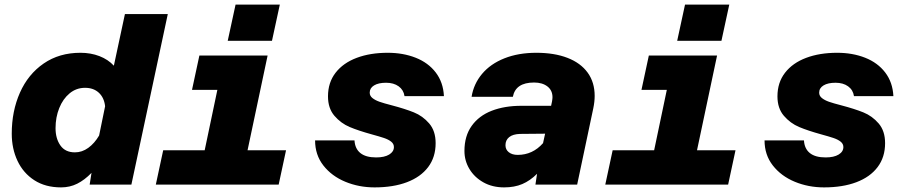

<svg xmlns="http://www.w3.org/2000/svg" viewBox="-20 -801 3943 833"><path d="M474 -516 522 -740H708L550 0H369L377 -51Q347 -20 315 -4Q283 12 245 12Q177 12 129 -19Q81 -50 56 -103Q31 -156 31 -221Q31 -319 66.5 -399Q102 -479 169.5 -525.5Q237 -572 329 -572Q374 -572 411.5 -557.5Q449 -543 474 -516ZM305 -140Q336 -140 363 -159.5Q390 -179 410 -213L436 -340Q432 -377 409 -398.5Q386 -420 349 -420Q311 -420 282 -396Q253 -372 237 -332Q221 -292 221 -245Q221 -200 242 -170Q263 -140 305 -140Z M688 -149H868L923 -411H813L845 -560H1141L1054 -149H1221L1189 0H656ZM1002 -781H1194L1160 -624H968Z M1347 -192H1518Q1520 -156 1543.5 -137Q1567 -118 1612 -118Q1648 -118 1668.5 -130.5Q1689 -143 1689 -163Q1689 -177 1677 -186.5Q1665 -196 1645.5 -202.5Q1626 -209 1593 -218Q1535 -234 1497 -250Q1459 -266 1431 -298.5Q1403 -331 1403 -383Q1403 -443 1436 -485.5Q1469 -528 1527.5 -550Q1586 -572 1662 -572Q1729 -572 1783.5 -550.5Q1838 -529 1870.5 -486.5Q1903 -444 1906 -384H1735Q1731 -411 1709.5 -426.5Q1688 -442 1655 -442Q1622 -442 1603 -430.5Q1584 -419 1584 -399Q1584 -385 1596 -375.5Q1608 -366 1626.5 -359.5Q1645 -353 1680 -344Q1737 -329 1775.5 -313.5Q1814 -298 1842 -265.5Q1870 -233 1870 -180Q1870 -119 1837.5 -76Q1805 -33 1745.5 -10.5Q1686 12 1605 12Q1537 12 1478 -12.5Q1419 -37 1383 -83Q1347 -129 1347 -192Z M2310 -47Q2280 -17 2246 -2.5Q2212 12 2167 12Q2116 12 2077 -10Q2038 -32 2016.5 -68Q1995 -104 1995 -146Q1995 -211 2026.5 -255Q2058 -299 2113.5 -320.5Q2169 -342 2242 -342H2371L2375 -361Q2377 -373 2377 -379Q2377 -409 2355 -426Q2333 -443 2297 -443Q2217 -443 2205 -381H2026Q2035 -437 2071.5 -480.5Q2108 -524 2168.5 -548Q2229 -572 2307 -572Q2385 -572 2442 -550Q2499 -528 2529.5 -486Q2560 -444 2560 -385Q2560 -360 2554 -331L2484 0H2303ZM2226 -129Q2291 -129 2336 -180L2345 -221L2236 -220Q2205 -219 2189 -206Q2173 -193 2173 -171Q2173 -152 2187.5 -140.5Q2202 -129 2226 -129Z M2638 -149H2818L2873 -411H2763L2795 -560H3091L3004 -149H3171L3139 0H2606ZM2952 -781H3144L3110 -624H2918Z M3297 -192H3468Q3470 -156 3493.5 -137Q3517 -118 3562 -118Q3598 -118 3618.5 -130.5Q3639 -143 3639 -163Q3639 -177 3627 -186.5Q3615 -196 3595.5 -202.5Q3576 -209 3543 -218Q3485 -234 3447 -250Q3409 -266 3381 -298.5Q3353 -331 3353 -383Q3353 -443 3386 -485.5Q3419 -528 3477.5 -550Q3536 -572 3612 -572Q3679 -572 3733.5 -550.5Q3788 -529 3820.5 -486.5Q3853 -444 3856 -384H3685Q3681 -411 3659.5 -426.5Q3638 -442 3605 -442Q3572 -442 3553 -430.5Q3534 -419 3534 -399Q3534 -385 3546 -375.5Q3558 -366 3576.5 -359.5Q3595 -353 3630 -344Q3687 -329 3725.5 -313.5Q3764 -298 3792 -265.5Q3820 -233 3820 -180Q3820 -119 3787.5 -76Q3755 -33 3695.5 -10.5Q3636 12 3555 12Q3487 12 3428 -12.5Q3369 -37 3333 -83Q3297 -129 3297 -192Z"/></svg>

Font: Azeret Mono ExtraBold
Style: Italic
Weight: 800
Italic angle: -12°
Designer: Martin Vácha
Foundry: Displaay
Version: Version 1.000; Glyphs 3.0.3, build 3074